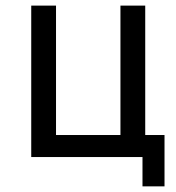

<svg xmlns="http://www.w3.org/2000/svg" viewBox="-20 -557 626 681"><path d="M90.8 0V-537.1H178.7V-78.1H407.2V-537.1H495.1V-78.1H563.5V104H485.4V0Z"/></svg>

Font: Consola Mono
Style: Book
Weight: 400
Monospace: yes
Version: Version 2.001